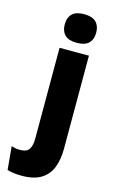

<svg xmlns="http://www.w3.org/2000/svg" viewBox="-177 -737 572 967"><g transform="rotate(15 109.5 -253.0)"><path d="M212.7 -82.2H59.6V-491.4H212.7ZM136.1 -538Q93.6 -538 73.9 -557.6Q54.3 -577.3 54.3 -610.9V-614.3Q54.3 -648 73.9 -667.6Q93.6 -687.2 136.1 -687.2Q178.4 -687.2 198.2 -667.6Q218 -648 218 -614.3V-610.9Q218 -576.8 198.2 -557.4Q178.4 -538 136.1 -538ZM41.3 180.4Q19.1 180.4 -0.3 177.8Q-19.7 175.1 -33.9 170.8L-45.1 49.5Q-34.8 52.9 -24.1 54.9Q-13.3 56.9 -2 56.9Q35.1 56.9 47.4 37.3Q59.6 17.8 59.6 -16.3V-111.3H212.7V-6.1Q212.7 50.3 196.3 92.1Q180 133.9 142.6 157.2Q105.2 180.4 41.3 180.4Z"/></g></svg>

Font: Anek Malayalam Medium
Style: Regular
Weight: 500
Designer: Maithili Shingre (Malayalam) & Yesha Goshar (Latin)
Foundry: Ek Type
Version: Version 1.003